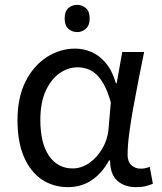

<svg xmlns="http://www.w3.org/2000/svg" viewBox="-20 -757 665 790"><path d="M298 -737Q318 -737 333.5 -723.5Q349 -710 349 -681Q349 -653 333.5 -639Q318 -625 298 -625Q276 -625 261 -639Q246 -653 246 -681Q246 -710 261 -723.5Q276 -737 298 -737ZM260 13Q199 13 152 -18.5Q105 -50 78.5 -111.5Q52 -173 52 -262Q52 -356 85 -421.5Q118 -487 172.5 -522Q227 -557 290 -557Q324 -557 356.5 -543Q389 -529 415.5 -497.5Q442 -466 457 -414H460L483 -543H573Q562 -490 550.5 -431Q539 -372 528.5 -314.5Q518 -257 511.5 -206.5Q505 -156 505 -119Q505 -92 520.5 -77.5Q536 -63 559 -63Q568 -63 578 -65Q588 -67 596 -71L609 -1Q598 4 581 8.5Q564 13 540 13Q492 13 462.5 -13.5Q433 -40 433 -97H429Q367 13 260 13ZM279 -64Q315 -64 347.5 -86.5Q380 -109 402 -147.5Q424 -186 427 -232L436 -335Q424 -379 408.5 -407.5Q393 -436 375 -452Q357 -468 337.5 -474Q318 -480 299 -480Q260 -480 225 -455.5Q190 -431 168 -383Q146 -335 146 -263Q146 -168 181.5 -116Q217 -64 279 -64Z"/></svg>

Font: lkannada05
Style: Book
Weight: 400
Designer: Jelle Bosma - Monotype Design Team
Foundry: Monotype Imaging Inc.
Version: Version 2.003